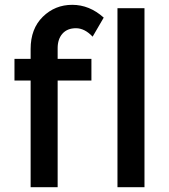

<svg xmlns="http://www.w3.org/2000/svg" viewBox="-20 -776 700 796"><path d="M219 -576V-532H359V-442H219V0H107V-442H40V-532H107V-573Q107 -657 157.5 -706.5Q208 -756 279.5 -756Q351 -756 410 -703L364 -624Q331 -659 295 -659Q259 -659 239 -636.5Q219 -614 219 -576ZM579 0H467V-742H579Z"/></svg>

Font: Myanmar Khyay
Style: Regular
Weight: 400
Designer: Danh Hong
Foundry: Google Inc.
Version: Version 1.10 March 4, 2015